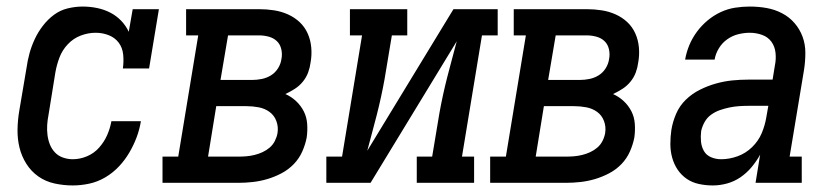

<svg xmlns="http://www.w3.org/2000/svg" viewBox="-20 -558 2540 586"><path d="M202 8Q174 8 146.5 2Q119 -4 97 -19.5Q75 -35 60.5 -58Q46 -81 39.5 -107.5Q33 -134 33.5 -163Q34 -192 39 -221L61 -351Q64 -373 70 -395Q76 -417 86 -438.5Q96 -460 111 -479.5Q126 -499 145 -513Q164 -527 187 -532.5Q210 -538 232 -538Q255 -538 276.5 -533.5Q298 -529 316.5 -519.5Q335 -510 349.5 -495Q364 -480 373 -461L385 -530H465L435 -349H355Q358 -370 356 -391Q354 -412 342.5 -427.5Q331 -443 312 -450.5Q293 -458 272 -458Q249 -458 226.5 -449.5Q204 -441 187 -423Q170 -405 161.5 -382.5Q153 -360 149 -337L128 -207Q125 -192 124 -176.5Q123 -161 125 -145.5Q127 -130 132.5 -116.5Q138 -103 148 -92.5Q158 -82 172.5 -77Q187 -72 202 -72Q224 -72 245.5 -81Q267 -90 282.5 -107.5Q298 -125 307 -145.5Q316 -166 320 -188H410Q406 -163 397 -139Q388 -115 374.5 -92Q361 -69 342.5 -49.5Q324 -30 301 -16.5Q278 -3 252.5 2.5Q227 8 202 8Z M476 0V-80H524L585 -450H548V-530H771Q794 -530 816.5 -526.5Q839 -523 859 -514Q879 -505 894.5 -490.5Q910 -476 919 -456Q928 -436 930 -413Q932 -390 928 -368Q926 -352 920.5 -337Q915 -322 904.5 -309Q894 -296 880 -287Q866 -278 851 -271Q869 -263 883.5 -249.5Q898 -236 907 -218.5Q916 -201 917.5 -180Q919 -159 916 -138Q912 -117 902.5 -95.5Q893 -74 876.5 -57Q860 -40 839 -29Q818 -18 796 -11.5Q774 -5 751.5 -2.5Q729 0 708 0ZM653 -314H750Q764 -314 779 -317Q794 -320 807 -328Q820 -336 828.5 -349.5Q837 -363 839 -378Q842 -393 838.5 -408Q835 -423 825 -432.5Q815 -442 800.5 -446Q786 -450 771 -450H676ZM615 -80H708Q720 -80 732 -81Q744 -82 756.5 -85Q769 -88 781 -93.5Q793 -99 803 -107.5Q813 -116 819 -128Q825 -140 827 -152Q830 -171 823.5 -188.5Q817 -206 802.5 -216.5Q788 -227 769.5 -230.5Q751 -234 732 -234H640Z M976 0V-80H1024L1085 -450H1048V-530H1223V-450H1176L1154 -318Q1149 -290 1143 -262.5Q1137 -235 1130 -207.5Q1123 -180 1115.5 -152.5Q1108 -125 1101 -98L1364 -530H1499V-450H1451L1390 -80H1427V0H1252V-80H1299L1321 -212Q1326 -240 1332 -267.5Q1338 -295 1345 -322.5Q1352 -350 1359.5 -377.5Q1367 -405 1374 -432L1111 0Z M1476 0V-80H1524L1585 -450H1548V-530H1771Q1794 -530 1816.5 -526.5Q1839 -523 1859 -514Q1879 -505 1894.5 -490.5Q1910 -476 1919 -456Q1928 -436 1930 -413Q1932 -390 1928 -368Q1926 -352 1920.5 -337Q1915 -322 1904.5 -309Q1894 -296 1880 -287Q1866 -278 1851 -271Q1869 -263 1883.5 -249.5Q1898 -236 1907 -218.5Q1916 -201 1917.5 -180Q1919 -159 1916 -138Q1912 -117 1902.5 -95.5Q1893 -74 1876.5 -57Q1860 -40 1839 -29Q1818 -18 1796 -11.5Q1774 -5 1751.5 -2.5Q1729 0 1708 0ZM1653 -314H1750Q1764 -314 1779 -317Q1794 -320 1807 -328Q1820 -336 1828.5 -349.5Q1837 -363 1839 -378Q1842 -393 1838.5 -408Q1835 -423 1825 -432.5Q1815 -442 1800.5 -446Q1786 -450 1771 -450H1676ZM1615 -80H1708Q1720 -80 1732 -81Q1744 -82 1756.5 -85Q1769 -88 1781 -93.5Q1793 -99 1803 -107.5Q1813 -116 1819 -128Q1825 -140 1827 -152Q1830 -171 1823.5 -188.5Q1817 -206 1802.5 -216.5Q1788 -227 1769.5 -230.5Q1751 -234 1732 -234H1640Z M2156 8H2155Q2155 8 2155 8Q2155 8 2155 8Q2134 8 2113 3.5Q2092 -1 2075.5 -12.5Q2059 -24 2048 -40.5Q2037 -57 2031.5 -77Q2026 -97 2026 -118.5Q2026 -140 2029 -161Q2033 -186 2043.5 -210.5Q2054 -235 2073 -253.5Q2092 -272 2116 -284Q2140 -296 2165 -303Q2190 -310 2214.5 -312.5Q2239 -315 2264 -315H2338L2345 -358Q2349 -377 2347 -396.5Q2345 -416 2334.5 -430.5Q2324 -445 2306 -451.5Q2288 -458 2268 -458Q2251 -458 2233 -453.5Q2215 -449 2199.5 -438Q2184 -427 2174 -410.5Q2164 -394 2161 -376H2071Q2075 -399 2084 -420.5Q2093 -442 2107 -461Q2121 -480 2139.5 -495.5Q2158 -511 2179.5 -521Q2201 -531 2223.5 -534.5Q2246 -538 2268 -538Q2295 -538 2320 -533.5Q2345 -529 2367 -517.5Q2389 -506 2405 -487.5Q2421 -469 2429.5 -446Q2438 -423 2438 -397Q2438 -371 2434 -345L2390 -80H2427V0H2286L2300 -86Q2289 -66 2274 -48Q2259 -30 2240 -17Q2221 -4 2199 2Q2177 8 2156 8ZM2181 -72Q2206 -72 2231 -81Q2256 -90 2275.5 -109Q2295 -128 2305 -152Q2315 -176 2319 -201L2325 -235H2264Q2250 -235 2235.5 -234Q2221 -233 2206.5 -230Q2192 -227 2177.5 -222Q2163 -217 2150.5 -208Q2138 -199 2130.5 -185.5Q2123 -172 2120 -158Q2118 -142 2119.5 -126Q2121 -110 2128.5 -97Q2136 -84 2150.5 -78Q2165 -72 2181 -72Z"/></svg>

Font: Iosevka Curly Slab MdObl
Style: Regular
Weight: 500
Italic angle: -9°
Monospace: yes
Designer: Belleve Invis
Foundry: Belleve Invis
Version: Version 11.0.0; ttfautohint (v1.8.3)